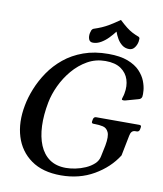

<svg xmlns="http://www.w3.org/2000/svg" viewBox="-94 -937 869 1024"><g transform="rotate(10 341.0 -425.0)"><path d="M172.2 -360.5Q158.8 -291.2 161.1 -231.8Q163.5 -172.2 182.1 -127.4Q200.8 -82.5 236.2 -57.6Q271.8 -32.8 325 -32.8Q347.5 -32.8 375.6 -38.2Q403.8 -43.8 430.1 -55.4Q456.5 -67 475.6 -84.6Q494.8 -102.2 499.2 -126.5L512 -188Q521 -238 511 -259.5Q501 -281 480.5 -285.5Q460 -290 437 -290H430Q417 -290 420 -303L422 -314Q425 -327 438 -327H671Q684 -327 681 -314L679 -303Q676 -290 663 -290H656Q633 -290 628 -261L606 -150Q562 -80 483.5 -34.5Q405 11 305 11Q206 11 143.5 -33.5Q81 -78 57.5 -153.5Q34 -229 52 -323Q60 -367 79.5 -415.5Q99 -464 130 -509.5Q161 -555 205.5 -591.5Q250 -628 309.5 -649.5Q369 -671 444 -671Q508 -671 549.5 -655Q591 -639 614.8 -613.8Q638.5 -588.5 648.9 -561.5Q659.2 -534.5 661.1 -511.6Q663 -488.8 661 -477.8Q658.2 -464.2 642.2 -460.8L581.2 -443.8Q578 -442.8 574 -441.8Q570 -440.8 566 -440.8Q561.2 -440.8 558.1 -441.8Q555 -442.8 556.2 -448.8Q557 -453.8 559.5 -460.2Q562 -466.8 564 -477.8Q572 -518.8 561 -553.4Q550 -588 518.9 -609.5Q487.8 -631 435 -631Q382 -631 337.9 -606Q293.8 -581 259.6 -540.8Q225.5 -500.5 203.2 -453.2Q181 -406 172.2 -360.5ZM465 -795.5Q450.8 -776.8 432.9 -758.4Q415 -740 394 -727.8Q373 -715.5 351 -715.5Q334 -715.5 328.5 -729.9Q323 -744.2 326.5 -763.2Q328.5 -772 331.2 -778.8Q334 -785.5 340.8 -788.8Q365 -796.8 384 -805Q403 -813.2 424.6 -826.1Q446.2 -839 477.5 -861Q500.8 -839 517.4 -826.1Q534 -813.2 549.5 -805Q565 -796.8 586 -788.8Q591.8 -785.5 591.8 -778.8Q591.8 -772 590.5 -763.2Q587 -744.2 575.9 -729.9Q564.8 -715.5 547.2 -715.5Q525 -715.5 509 -727.8Q493 -740 482.2 -758.4Q471.5 -776.8 465 -795.5Z"/></g></svg>

Font: Young Serif Light
Style: Italic
Weight: 300
Italic angle: -10.979°
Designer: Bastien Sozeau
Foundry: NBR — Bastien Sozeau
Version: Version 5.001